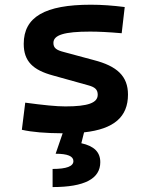

<svg xmlns="http://www.w3.org/2000/svg" viewBox="-20 -547 626 802"><path d="M199.7 234.4C333 234.4 398.9 199.7 398.9 130.4C398.9 88.4 373 63 319.8 51.3L331.1 5.9C456.5 -7.8 514.6 -59.1 514.6 -151.9C514.6 -229 468.8 -271 372.1 -295.9L247.1 -329.6C216.8 -337.4 203.1 -345.7 203.1 -367.7C203.1 -400.9 248.5 -415 356.4 -415C390.1 -415 431.6 -413.1 488.3 -408.2L501 -517.6C450.7 -523.9 405.8 -527.3 359.4 -527.3C167.5 -527.3 79.1 -476.1 79.1 -363.8C79.1 -290.5 118.2 -254.4 200.7 -231.9L349.6 -190.4C376 -183.1 388.2 -173.3 388.2 -151.4C388.2 -117.2 347.7 -102.5 252.9 -102.5C215.3 -102.5 161.6 -107.9 85.4 -118.2L71.3 -4.9C114.7 4.9 168.9 9.3 241.7 9.8L212.4 95.2C262.7 95.2 286.6 105.5 286.6 126C286.6 147.5 258.3 158.7 199.7 158.7Z"/></svg>

Font: Cascadia Mono SemiBold
Style: Regular
Weight: 600
Monospace: yes
Designer: Aaron Bell
Foundry: Saja Typeworks
Version: Version 2404.023